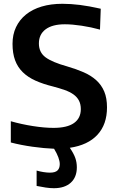

<svg xmlns="http://www.w3.org/2000/svg" viewBox="-20 -772 614 1012"><path d="M264 220Q244 220 220.5 216.5Q197 213 173 208V127Q190 132 209 135Q228 138 243 138Q271 138 283 126.5Q295 115 295 93Q295 62 265 12Q213 10 152 1.5Q91 -7 37 -21V-133Q93 -117 153.5 -107.5Q214 -98 262 -98Q334 -98 370 -123.5Q406 -149 406 -197Q406 -223 396 -242Q386 -261 367 -274.5Q348 -288 321 -297.5Q294 -307 260 -316Q207 -329 167 -347Q127 -365 100 -391.5Q73 -418 59.5 -454.5Q46 -491 46 -541Q46 -590 64.5 -629Q83 -668 117 -695.5Q151 -723 199.5 -737.5Q248 -752 309 -752Q353 -752 401 -746Q449 -740 511 -726L507 -616Q460 -629 410 -636.5Q360 -644 322 -644Q256 -644 220.5 -617.5Q185 -591 185 -543Q185 -496 220 -470Q255 -444 334 -422Q382 -408 421 -391Q460 -374 487.5 -349Q515 -324 529.5 -289.5Q544 -255 544 -206Q544 -116 493.5 -61.5Q443 -7 348 7Q369 38 377 61Q385 84 385 110Q385 162 353 191Q321 220 264 220Z"/></svg>

Font: Encode Sans Narrow
Style: SemiBold
Weight: 600
Designer: Pablo Impallari, Andres Torresi
Foundry: Pablo Impallari, Andres Torresi
Version: Version 1.000; ttfautohint (v1.00) -l 8 -r 50 -G 200 -x 14 -